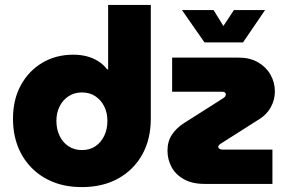

<svg xmlns="http://www.w3.org/2000/svg" viewBox="-20 -750 1187 783"><path d="M314 13Q249 13 197.5 -7.5Q146 -28 109 -65.5Q72 -103 52.5 -153.5Q33 -204 33 -266Q33 -344 65 -402.5Q97 -461 152.5 -494Q208 -527 279 -527Q308 -527 333.5 -520.5Q359 -514 380.5 -500.5Q402 -487 417 -467H421V-730H595V-267Q595 -182 560 -119.5Q525 -57 462 -22Q399 13 314 13ZM314 -138Q346 -138 369 -153.5Q392 -169 405 -196Q418 -223 418 -257Q418 -290 405 -316Q392 -342 369 -357.5Q346 -373 314 -373Q283 -373 259.5 -357.5Q236 -342 223 -316Q210 -290 210 -257Q210 -223 223 -196Q236 -169 259.5 -153.5Q283 -138 314 -138ZM814 0Q764 0 730 -19Q696 -38 679.5 -69Q663 -100 663 -136Q663 -173 681 -200.5Q699 -228 732 -249L891 -350Q897 -354 899 -358Q901 -362 901 -365Q901 -370 897 -373Q893 -376 885 -376H682V-515H955Q999 -515 1032 -496Q1065 -477 1083 -445.5Q1101 -414 1101 -377Q1101 -344 1085 -314Q1069 -284 1039 -265L880 -164Q875 -161 872.5 -157.5Q870 -154 870 -151Q870 -147 874.5 -143.5Q879 -140 887 -140H1091V0ZM814 -577 722 -709H851L891 -644L934 -709H1061L971 -577Z"/></svg>

Font: MuseoModerno Thin ExtraBold
Style: Regular
Weight: 800
Version: Version 1.002